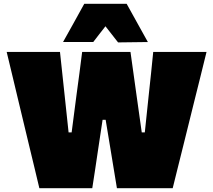

<svg xmlns="http://www.w3.org/2000/svg" viewBox="-20 -985 1116 1005"><path d="M186 0Q173.5 -53 159 -113.2Q144.5 -173.5 132 -225L78 -450Q64 -509.5 47 -579.8Q30 -650 15 -713H294Q299.5 -660 306 -601Q312.5 -542 318 -489L339 -292H355L381 -492Q388 -543 395.8 -602.2Q403.5 -661.5 410 -713H663Q670.5 -660 678.5 -602.2Q686.5 -544.5 694 -491L722 -292H738L759 -492Q764.5 -543 770.8 -602.2Q777 -661.5 782 -713H1061Q1045.5 -649.5 1028 -579.2Q1010.5 -509 996 -451L940 -225Q926.5 -172 911.8 -112Q897 -52 884 0H592Q584.5 -45 576.5 -94Q568.5 -143 561 -188.5L533 -358H517L491.5 -188.5Q485 -144 477.5 -94.2Q470 -44.5 463 0ZM598 -763Q582 -784 565.2 -805Q548.5 -826 532 -847.5Q515.5 -826.5 499.5 -805.8Q483.5 -785 468 -765H310Q337.5 -814 365.2 -864Q393 -914 421 -965H643Q671 -914 699 -864Q727 -814 754 -765Z"/></svg>

Font: Commissioner Black
Style: Regular
Weight: 900
Designer: Kostas Bartsokas
Foundry: Kostas Bartsokas
Version: Version 1.000; ttfautohint (v1.8.3)